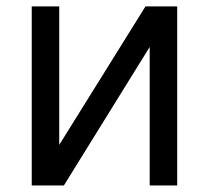

<svg xmlns="http://www.w3.org/2000/svg" viewBox="-20 -565 637 585"><path d="M160.5 -123.6V-545.5H76.7V0H174.7L436.1 -421.9V0H519.9V-545.5H423.3Z"/></svg>

Font: Margiela Sans
Style: Regular
Weight: 400
Designer: Stefan Endress, Andreas Faust
Version: Version 1.100;FEAKit 1.0